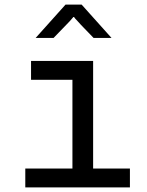

<svg xmlns="http://www.w3.org/2000/svg" viewBox="-20 -815 640 835"><path d="M90 -82H295V-468H115V-550H385V-82H545V0H90ZM265 -795H335L465 -650H387L332 -707Q323 -717 317.5 -723Q312 -729 308 -733Q304 -738 302 -741H299Q297 -738 293 -734Q289 -729 283.5 -723Q278 -717 269 -708L213 -650H135Z"/></svg>

Font: JetBrainsMono NF
Style: Regular
Weight: 400
Monospace: yes
Designer: Philipp Nurullin, Konstantin Bulenkov
Foundry: JetBrains
Version: Version 1.0.2; ttfautohint (v1.8.3)